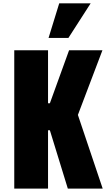

<svg xmlns="http://www.w3.org/2000/svg" viewBox="-20 -1104 631 1124"><path d="M264.2 -881.8 326.7 -1084.5H510.7L380.4 -881.8ZM63.5 0V-809.6H261.2V-499.5H272L384.3 -809.6H579.6L436 -431.2L581.1 0H377L272 -341.3H261.2V0Z"/></svg>

Font: Oswald
Style: Heavy
Weight: 800
Designer: Vernon Adams
Foundry: Vernon Adams
Version: 3.0; ttfautohint (v0.95) -l 8 -r 50 -G 200 -x 0 -w "G" -W -c